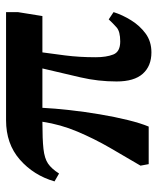

<svg xmlns="http://www.w3.org/2000/svg" viewBox="37 -548 520 634"><g transform="rotate(-90 297.0 -231.0)"><path d="M441 9Q396 9 370.5 -19.5Q345 -48 345 -106Q345 -167 358.5 -225Q372 -283 388 -351H258Q256 -311 250.5 -261.5Q245 -212 236.5 -161.5Q228 -111 217.5 -68.5Q207 -26 196 0H72L67 -27Q96 -76 126 -128Q156 -180 179.5 -235.5Q203 -291 212 -351Q154 -351 122.5 -347.5Q91 -344 74 -332.5Q57 -321 41 -296L15 -311Q35 -380 87 -425.5Q139 -471 217 -471H574V-432L561 -351H441Q437 -323 431 -276Q425 -229 425 -175Q425 -140 434 -117Q443 -94 477 -94Q510 -94 523.5 -106Q537 -118 550 -132L574 -116Q565 -87 547 -58Q529 -29 503 -10Q477 9 441 9Z"/></g></svg>

Font: STIX Two Text
Style: Bold
Weight: 700
Designer: Ross Mills, John Hudson & Paul Hanslow, Tiro Typeworks Ltd; with prior portions MicroPress Inc., and Coen Hoffman.
Foundry: Tiro Typeworks Ltd
Version: Version 2.13 b171